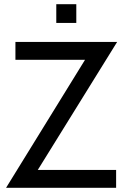

<svg xmlns="http://www.w3.org/2000/svg" viewBox="-20 -901 589 921"><path d="M9 0 410 -650 428 -614H54V-700H542L139 -50L122 -86H537V0ZM250 -791V-881H346V-791Z"/></svg>

Font: Cabin VF Beta
Style: Regular
Weight: 400
Designer: Pablo Impallari
Foundry: Pablo Impallari. http://www.impallari.com Igino Marini. http://www.ikern.com
Version: Version 2.200